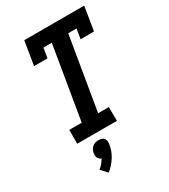

<svg xmlns="http://www.w3.org/2000/svg" viewBox="-235 -846 1071 1215"><g transform="rotate(-30 300.0 -238.5)"><path d="M109 0V-101H200L289 -634H228L216 -562H118L146 -735H584L556 -562H458L470 -634H409L320 -101H398L399 0ZM190 258 148 213Q163 202 175 187.5Q187 173 196 158Q188 155 182 149.5Q176 144 172.5 137Q169 130 168.5 121.5Q168 113 169 104Q171 93 176.5 81.5Q182 70 191.5 62Q201 54 213 50.5Q225 47 236 47Q247 47 258 50.5Q269 54 275.5 62Q282 70 283.5 81.5Q285 93 283 104Q280 126 272 147.5Q264 169 252 188.5Q240 208 224 226Q208 244 190 258Z"/></g></svg>

Font: Iosevka HT Extended
Style: Bold Italic
Weight: 700
Width: 7
Italic angle: -9°
Monospace: yes
Designer: Belleve Invis
Foundry: Belleve Invis
Version: Version 32.3.0; ttfautohint (v1.8.4)